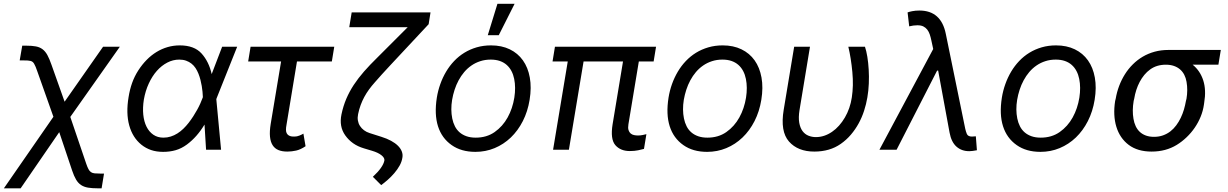

<svg xmlns="http://www.w3.org/2000/svg" viewBox="-29 -793 6502 1017"><path d="M-8.5 204.5 253.9 -174.4 169 -414.1Q164.1 -429 159.8 -438.9Q155.5 -448.9 152 -454.9Q148.4 -461.3 144 -464.8Q139.6 -468.4 133.2 -470.2Q126.8 -471.9 117.7 -472.5Q108.7 -473 95.9 -473H75.3L88.8 -551.1H109.4Q140.3 -551.1 160.9 -547.2Q181.5 -543.3 196.2 -532.3Q210.9 -521.3 221.8 -501.6Q232.6 -481.9 243.6 -450.3L313.2 -254.3L517 -545.5H605.8L343.4 -173.7L427.6 73.9Q433.9 92.3 439.5 102.8Q445 113.3 452.6 118.6Q460.2 123.9 471.8 125.2Q483.3 126.4 501.4 126.4H522L509.2 204.5H488.6Q458.1 204.5 436.8 200.8Q415.5 197.1 400 186.8Q384.6 176.5 373.8 158Q362.9 139.6 353 110.1L284.8 -93L80.3 204.5Z M652 -278.4Q658.4 -319.2 671 -354.2Q683.6 -389.2 703.8 -420.5Q723.7 -451.3 747.9 -475.9Q772 -500.4 799.7 -517.4Q827.4 -534.4 858.5 -543.5Q889.6 -552.6 923.3 -552.6Q1000 -552.6 1038.7 -509.6Q1077.4 -466.6 1092.3 -400.6L1147.7 -545.5H1227.3L1117.9 -271.3L1116.8 -267.4L1142 0H1062.5L1054.3 -133.2Q1014.9 -67.5 961.3 -27.7Q932.5 -6.4 901.6 2.5Q870.7 11.4 835.2 11.4Q799.7 11.4 771.5 1.8Q743.3 -7.8 719.8 -26.6Q673.3 -64.3 655.5 -128.9Q637.8 -193.5 652 -278.4ZM836.6 -63.9Q856.9 -63.9 875.4 -69.8Q893.8 -75.6 910.5 -86.1Q927.2 -96.6 942.1 -111Q957 -125.4 970.2 -142.4Q983.3 -159.4 994.7 -177Q1006 -194.6 1015.4 -211.6Q1024.9 -228.7 1032 -244.7Q1039.1 -260.7 1044 -274.1L1045.5 -278.1V-279.8Q1045.1 -292.3 1043.7 -307Q1042.3 -321.7 1039.6 -337.7Q1036.9 -353.7 1032.7 -370.4Q1028.4 -387.1 1022 -403.1Q1015.6 -419 1006.6 -432.7Q997.5 -446.4 985.1 -456.1Q972.7 -465.9 956.7 -471.6Q940.7 -477.3 920.5 -477.3Q887.4 -477.3 857.1 -461.5Q826.7 -445.7 801.8 -417.6Q777 -389.6 759.1 -350.7Q741.1 -311.8 733 -265.6Q726.2 -222.7 729.9 -185.7Q733.7 -148.8 747.2 -121.8Q760.7 -94.8 783.2 -79.4Q805.8 -63.9 836.6 -63.9Z M1298.3 -545.5H1741.5L1728.7 -467.3H1544L1488.6 -132.1Q1482.6 -101.2 1489.3 -88.1Q1492.5 -81.7 1497.3 -77.9Q1502.1 -74.2 1507.8 -72.3Q1513.5 -70.3 1519.5 -70Q1525.6 -69.6 1531.2 -69.6Q1544 -69.6 1556.8 -74.8Q1569.6 -79.9 1578.1 -85.2L1589.5 -18.5Q1563.2 -0.7 1539.6 4.6Q1516 9.9 1492.9 9.9Q1465.2 9.9 1445.7 1.8Q1426.1 -6.4 1415 -24Q1403.8 -41.5 1401.1 -69.2Q1398.4 -96.9 1404.8 -136.4L1459.9 -467.3H1285.5Z M1779.8 -187.5Q1789.1 -231.5 1805.2 -269.5Q1821.4 -307.5 1844.8 -343.2Q1868.3 -378.9 1899.1 -414.1Q1930 -449.2 1968.8 -487.2L2130.7 -649.1H1821L1833.8 -727.3H2251.4L2241.5 -664.8L2038.4 -447.4Q2013.8 -421.5 1993.8 -399Q1973.7 -376.4 1956.7 -357.2Q1939.6 -338.1 1925.6 -318.9Q1911.6 -299.7 1900.6 -279.3Q1889.6 -258.9 1881.4 -236.7Q1873.2 -214.5 1867.9 -188.9Q1864 -170.8 1866.7 -154.8Q1869.3 -138.8 1877.7 -125.9Q1886 -112.9 1899 -103.2Q1911.9 -93.4 1929 -88.1L1991.5 -68.2Q2020.2 -59.3 2042.4 -47.2Q2064.6 -35.2 2079 -20.8Q2093.4 -6.4 2099.4 9.6Q2105.5 25.6 2102.3 42.6Q2099.1 63.9 2087.4 84.7Q2075.6 105.5 2059.5 124.3Q2043.3 143.1 2025 159.3Q2006.7 175.4 1990.1 187.5L1946 143.5Q2000.4 93 2007.1 56.8Q2008.9 43.3 1991.5 29.3Q1974.1 15.3 1941.8 5.7L1899.1 -7.1Q1865.8 -17 1841.4 -34.3Q1817.1 -51.5 1799.7 -76Q1766.3 -122.9 1779.8 -187.5Z M2284.8 -275.6Q2290.8 -312.9 2303.3 -347.7Q2315.7 -382.5 2334 -413.4Q2352.3 -444.2 2376.6 -469.8Q2400.9 -495.4 2430.8 -513.7Q2460.6 -532 2495.9 -542.3Q2531.2 -552.6 2571.7 -552.6Q2628.2 -552.6 2671.2 -531.8Q2714.1 -511 2740.9 -473.2Q2767.8 -435.4 2777.3 -382.3Q2786.9 -329.2 2776.3 -264.2Q2766.3 -202.4 2740.4 -151.6Q2714.5 -100.9 2676.7 -64.6Q2638.8 -28.4 2591.1 -8.5Q2543.3 11.4 2489.3 11.4Q2414.1 11.4 2363.3 -24.5Q2311.1 -61.1 2291 -124.3Q2271 -187.5 2284.8 -275.6ZM2366.5 -165.5Q2371.1 -142.8 2380.7 -123.9Q2390.3 -105.1 2405.7 -91.8Q2421.2 -78.5 2442.3 -71.2Q2463.4 -63.9 2490.8 -63.9Q2548.7 -63.9 2590.9 -93.4Q2633.9 -123.6 2660 -171Q2686.1 -218.4 2695.3 -275.6Q2703.8 -329.5 2694.6 -375Q2690 -398.1 2680 -416.9Q2670.1 -435.7 2654.8 -449.2Q2639.6 -462.7 2618.6 -470Q2597.7 -477.3 2570.3 -477.3Q2540.5 -477.3 2514.9 -468.9Q2489.3 -460.6 2468.2 -446Q2447.1 -431.5 2430 -411.4Q2413 -391.3 2400.2 -367.5Q2387.4 -343.8 2378.9 -317.5Q2370.4 -291.2 2365.8 -264.2Q2357.2 -211.6 2366.5 -165.5ZM2554.7 -606.5 2605.8 -772.7H2696.7L2612.9 -606.5Z M2910.5 -545.5H3446L3433.2 -467.3H3354.8L3299.7 -134.9Q3296.5 -115.8 3300.2 -104Q3304 -92.3 3311.6 -85.9Q3319.2 -79.5 3329.7 -77.4Q3340.2 -75.3 3350.9 -75.3Q3362.6 -75.3 3375 -77.8Q3387.4 -80.3 3394.9 -82.4L3382.1 -4.3Q3370.4 -1.1 3351.4 3Q3332.4 7.1 3306.8 7.1Q3257.5 7.1 3230.1 -24.5Q3203.1 -56.5 3215.9 -134.9L3271 -467.3H3062.1L2984.4 0H2900.6L2978.3 -467.3H2897.7Z M3512.1 -275.6Q3518.1 -312.9 3530.5 -347.7Q3543 -382.5 3561.3 -413.4Q3579.5 -444.2 3603.9 -469.8Q3628.2 -495.4 3658 -513.7Q3687.9 -532 3723.2 -542.3Q3758.5 -552.6 3799 -552.6Q3855.5 -552.6 3898.4 -531.8Q3941.4 -511 3968.2 -473.2Q3995 -435.4 4004.6 -382.3Q4014.2 -329.2 4003.6 -264.2Q3993.6 -202.4 3967.7 -151.6Q3941.8 -100.9 3903.9 -64.6Q3866.1 -28.4 3818.4 -8.5Q3770.6 11.4 3716.6 11.4Q3641.3 11.4 3590.6 -24.5Q3538.4 -61.1 3518.3 -124.3Q3498.2 -187.5 3512.1 -275.6ZM3593.8 -165.5Q3598.4 -142.8 3608 -123.9Q3617.5 -105.1 3633 -91.8Q3648.4 -78.5 3669.6 -71.2Q3690.7 -63.9 3718 -63.9Q3775.9 -63.9 3818.2 -93.4Q3861.2 -123.6 3887.3 -171Q3913.4 -218.4 3922.6 -275.6Q3931.1 -329.5 3921.9 -375Q3917.3 -398.1 3907.3 -416.9Q3897.4 -435.7 3882.1 -449.2Q3866.8 -462.7 3845.9 -470Q3824.9 -477.3 3797.6 -477.3Q3767.8 -477.3 3742.2 -468.9Q3716.6 -460.6 3695.5 -446Q3674.4 -431.5 3657.3 -411.4Q3640.3 -391.3 3627.5 -367.5Q3614.7 -343.8 3606.2 -317.5Q3597.7 -291.2 3593 -264.2Q3584.5 -211.6 3593.8 -165.5Z M4122.2 -211.6 4177.6 -545.5H4261.4L4206 -210.2Q4199.6 -170.5 4204.5 -142.9Q4209.5 -115.4 4222.1 -98.5Q4234.7 -81.7 4253.4 -74.2Q4272 -66.8 4292.6 -66.8Q4337.4 -66.8 4378.2 -94.8Q4398.1 -108.3 4415.3 -127.7Q4432.5 -147 4446.2 -170.5Q4459.9 -193.9 4469.3 -220.9Q4478.7 -247.9 4483 -277Q4487.6 -308.2 4488.5 -340.9Q4489.3 -373.6 4485.8 -411.2Q4479 -484.7 4464.5 -545.5H4552.6Q4560 -523.8 4565.2 -492.2Q4570.3 -460.6 4572.4 -424.5Q4574.6 -388.5 4573 -350.3Q4571.4 -312.1 4565.3 -277Q4559.3 -241.1 4547.9 -206.1Q4536.6 -171.2 4519.2 -139.4Q4501.8 -107.6 4478.3 -79.9Q4454.9 -52.2 4424.4 -30.9Q4366.5 9.9 4284.1 9.9Q4197.4 9.9 4150.2 -43.3Q4103 -96.9 4122.2 -211.6Z M4914.1 -533.4 4904.1 -579.5Q4900.6 -596.6 4895.6 -611.2Q4890.6 -625.7 4882.3 -636.4Q4873.9 -647 4861.7 -653.1Q4849.4 -659.1 4830.6 -659.1Q4809.3 -659.1 4786.9 -653.4L4778.4 -727.3Q4785.2 -730.1 4802.4 -733.7Q4819.6 -737.2 4840.9 -737.2Q4956 -737.2 4980.8 -613.6L5083.8 -110.8Q5085.6 -103.7 5087.5 -96.9Q5089.5 -90.2 5092.3 -83.5Q5098.4 -69.6 5119.3 -69.6Q5123.6 -69.6 5130 -70.3Q5136.4 -71 5139.9 -71L5145.6 2.8Q5119.7 7.8 5105.1 7.8Q5064.3 7.8 5037.1 -16.5Q5009.9 -40.8 5000.7 -90.9L4940.3 -419H4934.7L4720.2 0H4629.3Z M5277.7 -275.6Q5283.7 -312.9 5296.2 -347.7Q5308.6 -382.5 5326.9 -413.4Q5345.2 -444.2 5369.5 -469.8Q5393.8 -495.4 5423.7 -513.7Q5453.5 -532 5488.8 -542.3Q5524.1 -552.6 5564.6 -552.6Q5621.1 -552.6 5664.1 -531.8Q5707 -511 5733.8 -473.2Q5760.7 -435.4 5770.2 -382.3Q5779.8 -329.2 5769.2 -264.2Q5759.2 -202.4 5733.3 -151.6Q5707.4 -100.9 5669.6 -64.6Q5631.7 -28.4 5584 -8.5Q5536.2 11.4 5482.2 11.4Q5407 11.4 5356.2 -24.5Q5304 -61.1 5283.9 -124.3Q5263.8 -187.5 5277.7 -275.6ZM5359.4 -165.5Q5364 -142.8 5373.6 -123.9Q5383.2 -105.1 5398.6 -91.8Q5414.1 -78.5 5435.2 -71.2Q5456.3 -63.9 5483.7 -63.9Q5541.5 -63.9 5583.8 -93.4Q5626.8 -123.6 5652.9 -171Q5679 -218.4 5688.2 -275.6Q5696.7 -329.5 5687.5 -375Q5682.9 -398.1 5672.9 -416.9Q5663 -435.7 5647.7 -449.2Q5632.5 -462.7 5611.5 -470Q5590.6 -477.3 5563.2 -477.3Q5533.4 -477.3 5507.8 -468.9Q5482.2 -460.6 5461.1 -446Q5440 -431.5 5422.9 -411.4Q5405.9 -391.3 5393.1 -367.5Q5380.3 -343.8 5371.8 -317.5Q5363.3 -291.2 5358.7 -264.2Q5350.1 -211.6 5359.4 -165.5Z M5877.8 -258.5 5880.7 -269.9Q5886.7 -305.4 5899.1 -338.2Q5911.6 -371.1 5929.7 -399.9Q5947.8 -428.6 5971.6 -452.2Q5995.4 -475.9 6024.3 -492.9Q6053.3 -509.9 6087.2 -519.2Q6121.1 -528.4 6159.1 -528.4H6437.5L6424.7 -450.3H6288.4Q6328.1 -418 6344.5 -367Q6360.8 -316.1 6349.4 -248.6L6348 -238.6Q6343.4 -206 6330.8 -175.1Q6318.2 -144.2 6299.4 -116.7Q6280.5 -89.1 6256.2 -65.9Q6231.9 -42.6 6204.2 -25.6Q6146.3 9.9 6071 9.9Q5996.8 9.9 5949.6 -25.6Q5926.1 -43.3 5909.6 -67.6Q5893.1 -92 5884.1 -121.8Q5875 -151.6 5873.4 -186.1Q5871.8 -220.5 5877.8 -258.5ZM5974.8 -164.1Q5978.3 -142.4 5986.7 -124.6Q5995 -106.9 6008.3 -94.5Q6021.7 -82 6040.5 -75.1Q6059.3 -68.2 6083.8 -68.2Q6109.7 -68.2 6131.4 -76Q6153.1 -83.8 6170.5 -97.3Q6187.9 -110.8 6201.5 -129.3Q6215.2 -147.7 6225.3 -168.9Q6235.4 -190 6242.2 -212.9Q6248.9 -235.8 6252.8 -258.5L6255.7 -269.9Q6263.5 -316.4 6256 -359.4Q6252.5 -380 6244 -396.7Q6235.4 -413.4 6221.8 -425.2Q6208.1 -437.1 6189.3 -443.7Q6170.5 -450.3 6146.3 -450.3Q6098 -450.3 6063.6 -425.4Q6046.2 -413 6032.3 -396.1Q6018.5 -379.3 6007.8 -359.2Q5997.2 -339.1 5989.9 -316.6Q5982.6 -294 5978.7 -269.9L5975.9 -258.5Q5967.3 -207.4 5974.8 -164.1Z"/></svg>

Font: Inter P
Style: Italic
Weight: 400
Italic angle: -9.40001°
Designer: Rasmus Andersson
Foundry: rsms
Version: Version 3.018;git-588b23468